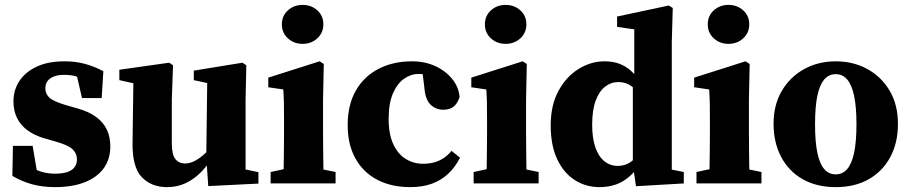

<svg xmlns="http://www.w3.org/2000/svg" viewBox="-20 -749 3715 784"><path d="M204.2 15.1Q155.2 15.1 112.7 3.9Q70.3 -7.4 30.5 -30.7L32.8 -153.4H113.3L135.8 -19.5H82V-78.9Q114.1 -59.9 142.5 -49.8Q170.8 -39.8 204.8 -39.8Q233.6 -39.8 253.7 -46.1Q273.7 -52.4 283.9 -65.7Q294.2 -78.9 294.2 -98.8Q294.2 -122.3 276.5 -139.3Q258.8 -156.3 209.7 -170.2L155.9 -185.8Q117.8 -197.7 90.6 -218.2Q63.5 -238.6 49.2 -268Q34.9 -297.4 34.9 -335Q34.9 -381.2 59.1 -418.1Q83.4 -455.1 129.8 -476.8Q176.2 -498.6 243.6 -498.6Q288.1 -498.6 325.9 -488.5Q363.6 -478.3 402 -458.3L395.2 -348.5H314.8L287.8 -466.1H341.7V-411.1Q314.9 -428.7 294 -436Q273.1 -443.4 239.7 -443.4Q206.5 -443.4 185.8 -429.2Q165.2 -414.9 165.2 -387.5Q165.2 -366.5 181 -350.9Q196.9 -335.3 248.7 -319.9L297.4 -306Q345.2 -292.3 374.3 -270.1Q403.4 -248 416.9 -218.4Q430.4 -188.9 430.4 -151.2Q430.4 -98.4 403.1 -61.3Q375.8 -24.2 325.3 -4.5Q274.9 15.1 204.2 15.1Z M662.5 15.1Q598 15.1 559.1 -25.4Q520.2 -65.9 521.2 -164.9L524.9 -433.8L556.5 -401.8L467.3 -421.8V-464.2L671 -493L686.6 -482.3L681.6 -342.7V-164Q681.6 -117.4 696.3 -99.4Q711 -81.4 736.2 -81.4Q756.2 -81.4 777.4 -93Q798.7 -104.7 818.9 -123.9Q839.1 -143 853.9 -163.7L876.7 -124.3H857.4Q834 -80.5 804 -49.3Q774.1 -18.2 738.9 -1.5Q703.7 15.1 662.5 15.1ZM830.4 10.8 822.3 -106.9V-108.2L826.1 -409.9L771.3 -421.8V-460.6L970.1 -493L985.8 -482.3L982.8 -342.7V-57.1L1035.2 -45.9V0.7Z M1085 0V-46.6L1177.8 -66.6H1253.2L1350.3 -46.6V0ZM1136.8 0Q1137.8 -23 1138.3 -60.5Q1138.8 -98 1139.3 -138.6Q1139.8 -179.2 1139.8 -210.3V-257.4Q1139.8 -298.5 1139.3 -326.1Q1138.8 -353.6 1136.8 -383.7L1075.5 -392.7V-432L1285 -498.6L1302.1 -487.9L1299.1 -342.7V-210.3Q1299.1 -179.2 1299.6 -138.6Q1300.1 -98 1300.6 -60.5Q1301.1 -23 1302.1 0ZM1215.7 -569.9Q1180.3 -569.9 1155.7 -592.3Q1131 -614.7 1131 -649.6Q1131 -684.5 1155.7 -706.8Q1180.3 -729 1215.7 -729Q1251.1 -729 1275.8 -706.7Q1300.4 -684.4 1300.4 -649.8Q1300.4 -615.1 1275.8 -592.5Q1251.1 -569.9 1215.7 -569.9Z M1655 15.1Q1577.7 15.1 1520.3 -15.1Q1462.9 -45.3 1431.3 -102.1Q1399.7 -158.8 1399.7 -237.7Q1399.7 -321.5 1433.3 -379.6Q1466.8 -437.6 1526.2 -468.1Q1585.6 -498.6 1661.9 -498.6Q1715.4 -498.6 1758 -478.8Q1800.6 -459 1827 -425.9Q1853.4 -392.9 1856.6 -353Q1848.3 -326.3 1832.2 -313.6Q1816.1 -300.9 1789.3 -300.9Q1760.1 -300.9 1738 -321.8Q1716 -342.8 1712.4 -395.6L1703.2 -467L1776 -425.5Q1753.2 -436.7 1732 -441.8Q1710.9 -447 1687.1 -447Q1658.6 -447 1630.7 -428Q1602.9 -409 1584.9 -368.4Q1567 -327.8 1567 -262.5Q1567 -201.2 1585.8 -160.6Q1604.6 -120 1636.5 -100.2Q1668.4 -80.3 1707.8 -80.3Q1730.6 -80.3 1751 -85.5Q1771.3 -90.6 1789.7 -102.3Q1808.1 -113.9 1823.7 -132.9L1858.4 -105Q1838.7 -66.1 1810 -39.4Q1781.4 -12.6 1743.1 1.3Q1704.9 15.1 1655 15.1Z M1914 0V-46.6L2006.8 -66.6H2082.2L2179.3 -46.6V0ZM1965.8 0Q1966.8 -23 1967.3 -60.5Q1967.8 -98 1968.3 -138.6Q1968.8 -179.2 1968.8 -210.3V-257.4Q1968.8 -298.5 1968.3 -326.1Q1967.8 -353.6 1965.8 -383.7L1904.5 -392.7V-432L2114 -498.6L2131.1 -487.9L2128.1 -342.7V-210.3Q2128.1 -179.2 2128.6 -138.6Q2129.1 -98 2129.6 -60.5Q2130.1 -23 2131.1 0ZM2044.7 -569.9Q2009.3 -569.9 1984.7 -592.3Q1960 -614.7 1960 -649.6Q1960 -684.5 1984.7 -706.8Q2009.3 -729 2044.7 -729Q2080.1 -729 2104.8 -706.7Q2129.4 -684.4 2129.4 -649.8Q2129.4 -615.1 2104.8 -592.5Q2080.1 -569.9 2044.7 -569.9Z M2428.5 15.1Q2371.7 15.1 2326.4 -14.1Q2281.1 -43.3 2254.9 -99.5Q2228.7 -155.8 2228.7 -237.2Q2228.7 -319.2 2260.3 -377.6Q2291.8 -436 2342.3 -467.3Q2392.8 -498.6 2448.8 -498.6Q2483.3 -498.6 2509.4 -488.6Q2535.5 -478.7 2556.9 -459.4Q2578.3 -440.1 2597 -410.5H2623.4L2613.4 -342.7Q2583.8 -378.3 2559.9 -396.2Q2536 -414 2504.9 -414Q2474.9 -414 2450.5 -394.9Q2426.1 -375.8 2412.1 -337.3Q2398 -298.8 2398 -239.2Q2398 -184.9 2411.1 -147.3Q2424.1 -109.8 2447.8 -90.7Q2471.5 -71.6 2502.3 -71.6Q2538.2 -71.6 2565.2 -95.4Q2592.2 -119.2 2615.6 -156.2L2627.5 -86.5H2599.2Q2576.9 -51.8 2551.2 -29.2Q2525.5 -6.6 2495.2 4.3Q2464.9 15.1 2428.5 15.1ZM2576.9 11.4 2564.1 -77.5V-81V-409.4L2569.9 -420.2V-629.2L2499.8 -639.2V-681.5L2711 -726.5L2727.1 -716.4L2723.1 -576.3V-56.5L2772.2 -46.6V0Z M2824 0V-46.6L2916.8 -66.6H2992.2L3089.3 -46.6V0ZM2875.8 0Q2876.8 -23 2877.3 -60.5Q2877.8 -98 2878.3 -138.6Q2878.8 -179.2 2878.8 -210.3V-257.4Q2878.8 -298.5 2878.3 -326.1Q2877.8 -353.6 2875.8 -383.7L2814.5 -392.7V-432L3024 -498.6L3041.1 -487.9L3038.1 -342.7V-210.3Q3038.1 -179.2 3038.6 -138.6Q3039.1 -98 3039.6 -60.5Q3040.1 -23 3041.1 0ZM2954.7 -569.9Q2919.3 -569.9 2894.7 -592.3Q2870 -614.7 2870 -649.6Q2870 -684.5 2894.7 -706.8Q2919.3 -729 2954.7 -729Q2990.1 -729 3014.8 -706.7Q3039.4 -684.4 3039.4 -649.8Q3039.4 -615.1 3014.8 -592.5Q2990.1 -569.9 2954.7 -569.9Z M3392.5 15.1Q3314.7 15.1 3257.6 -17.3Q3200.5 -49.8 3169.6 -108.5Q3138.7 -167.2 3138.7 -243.5Q3138.7 -320.8 3172.4 -378Q3206.1 -435.2 3263.6 -466.9Q3321 -498.6 3392.5 -498.6Q3463.9 -498.6 3521.4 -467.3Q3578.9 -436 3612.7 -378.7Q3646.6 -321.5 3646.6 -243.5Q3646.6 -165.7 3615.2 -107.4Q3583.8 -49.1 3527.1 -17Q3470.3 15.1 3392.5 15.1ZM3392.5 -37Q3420.6 -37 3439.3 -58.5Q3458 -80.1 3467.6 -125.1Q3477.2 -170.1 3477.2 -241.4Q3477.2 -312.9 3467.6 -357.8Q3458 -402.8 3439.3 -424.5Q3420.6 -446.2 3392.5 -446.2Q3364.4 -446.2 3345.7 -424.5Q3327 -402.8 3317.5 -357.8Q3308.1 -312.9 3308.1 -241.4Q3308.1 -170.1 3317.5 -125.1Q3327 -80.1 3345.7 -58.5Q3364.4 -37 3392.5 -37Z"/></svg>

Font: Source Serif 4 Variable
Style: Regular
Weight: 400
Designer: Frank Grießhammer
Foundry: Adobe
Version: Version 4.005;hotconv 1.1.0;makeotfexe 2.6.0